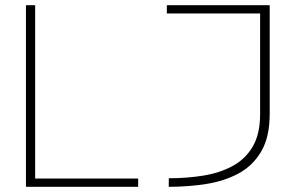

<svg xmlns="http://www.w3.org/2000/svg" viewBox="-20 -720 1115 740"><path d="M80 0V-700H115.5V-32H512.5V0ZM630.5 0V-33Q700.5 -33 763.8 -43.2Q827 -53.5 876.2 -80Q925.5 -106.5 954 -155Q982.5 -203.5 982.5 -280V-668H623V-700H1019.5V-281.5Q1019.5 -192.5 987.2 -137Q955 -81.5 900 -51.8Q845 -22 775.2 -11Q705.5 0 630.5 0Z"/></svg>

Font: Trispace SemiExpanded Thin
Style: Regular
Weight: 100
Width: 6
Designer: Tyler Finck
Foundry: Etcetera Type Company
Version: Version 1.210; ttfautohint (v1.8.3)